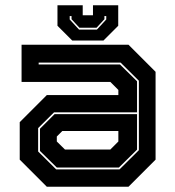

<svg xmlns="http://www.w3.org/2000/svg" viewBox="-20 -710 666 730"><path d="M158 0 55 -103V-245.5L158 -348.5H430V-368L399.5 -398.5H62V-540H468.5L571.5 -437V-103L468.5 0ZM196 -73 132 -136V-220.5L187.5 -276H501V-141L432 -73ZM193.5 -66H434.5L508 -139V-403L438.5 -472H127V-465H436L501 -401V-283H185.5L125 -223V-134ZM227 -141.5H399.5L430 -172V-212H217L196 -191V-172ZM254.5 -556 198.5 -612V-690H294.5V-652H333.5V-690H429.5V-612L373.5 -556ZM280.5 -597.5H348.5L384 -636V-649H377V-637L347 -604.5H282L252 -637V-649H245V-636Z"/></svg>

Font: Tourney ExtraBold
Style: Regular
Weight: 800
Designer: Tyler Finck
Foundry: Etcetera Type Co
Version: Version 1.015